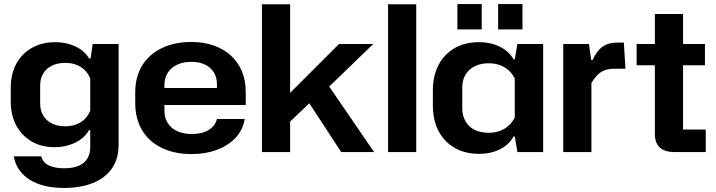

<svg xmlns="http://www.w3.org/2000/svg" viewBox="-20 -750 3532 947"><path d="M295 177Q189 177 124.5 135Q60 93 48 21H184Q191 52 221 66Q251 80 296 80Q339 80 367.5 68Q396 56 410.5 32.5Q425 9 425 -23V-108H419Q396 -68 350 -46Q304 -24 250 -24Q184 -24 135.5 -52.5Q87 -81 60 -131.5Q33 -182 33 -250V-317Q33 -385 60.5 -435.5Q88 -486 137.5 -514Q187 -542 253 -542Q308 -542 353 -520.5Q398 -499 419 -462H427L437 -533H565V-36Q565 34 531.5 81.5Q498 129 437.5 153Q377 177 295 177ZM302 -127Q346 -127 378 -147Q410 -167 425 -203V-364Q410 -400 378 -420Q346 -440 302 -440Q265 -440 237 -426.5Q209 -413 193.5 -388Q178 -363 178 -327V-240Q178 -205 193.5 -179.5Q209 -154 237 -140.5Q265 -127 302 -127Z M924 10Q861 10 809.5 -7.5Q758 -25 722 -57.5Q686 -90 666.5 -136Q647 -182 647 -240V-294Q647 -371 681 -426.5Q715 -482 777.5 -512.5Q840 -543 924 -543Q985 -543 1034.5 -525.5Q1084 -508 1119 -476Q1154 -444 1173 -398.5Q1192 -353 1192 -297V-232H768V-316H1063L1050 -300V-335Q1050 -369 1034.5 -393.5Q1019 -418 991 -431.5Q963 -445 924 -445Q883 -445 853 -430.5Q823 -416 807 -390.5Q791 -365 791 -331V-203Q791 -169 807.5 -143Q824 -117 854.5 -103Q885 -89 926 -89Q976 -89 1008.5 -108.5Q1041 -128 1050 -163H1187Q1178 -109 1142 -70.5Q1106 -32 1050 -11Q994 10 924 10Z M1272 0V-729H1411V0ZM1663 0 1489 -266 1595 -336 1825 0ZM1399 -139 1400 -281 1652 -533H1821L1556 -277L1546 -279Z M1894 0V-729H2033V0Z M2343 9Q2290 9 2248.5 -8Q2207 -25 2177 -56Q2147 -87 2131 -131Q2115 -175 2115 -228V-305Q2115 -376 2143 -429.5Q2171 -483 2222 -512.5Q2273 -542 2343 -542Q2400 -542 2445.5 -519.5Q2491 -497 2513 -457H2519L2532 -533H2659V0H2532L2519 -77H2513Q2491 -36 2445.5 -13.5Q2400 9 2343 9ZM2391 -95Q2435 -95 2468.5 -115Q2502 -135 2519 -171V-363Q2502 -398 2468.5 -418Q2435 -438 2391 -438Q2351 -438 2322 -423.5Q2293 -409 2276.5 -382.5Q2260 -356 2260 -317V-216Q2260 -179 2276.5 -151Q2293 -123 2322 -109Q2351 -95 2391 -95ZM2236 -605V-730H2356V-605ZM2437 -605V-730H2557V-605Z M2758 0V-533H2885L2896 -454H2903Q2923 -499 2951.5 -519.5Q2980 -540 3026 -540H3057L3065 -411H3011Q2981 -411 2961 -403Q2941 -395 2926 -379.5Q2911 -364 2897 -341V0Z M3305 0Q3260 0 3235 -22Q3210 -44 3210 -89V-681H3349V-111H3461V0ZM3120 -428V-533H3457V-428Z"/></svg>

Font: Hubot Sans Condensed ExtraLight SemiBold
Style: Regular
Weight: 600
Version: Version 2.000